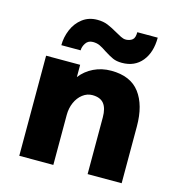

<svg xmlns="http://www.w3.org/2000/svg" viewBox="-98 -731 758 817"><g transform="rotate(15 280.5 -322.5)"><path d="M60 -441H210V-387Q233 -417 268 -434Q303 -451 345 -451Q430 -451 470.5 -397.5Q511 -344 511 -250V0H361V-250Q361 -290 345 -310Q329 -330 294 -330Q271 -330 251.5 -315Q232 -300 221 -275Q210 -250 210 -220V0H60ZM300 -524Q281 -537 268 -543Q255 -549 238 -549Q217 -549 206.5 -533Q196 -517 196 -501H111Q111 -536 125 -569.5Q139 -603 166.5 -624Q194 -645 232 -645Q258 -645 277.5 -637Q297 -629 323 -614Q335 -607 347 -601Q359 -595 368 -595Q370 -595 372 -595Q388 -596 398.5 -604.5Q409 -613 409 -638H499Q499 -573 467 -534Q435 -495 379 -495Q355 -495 338.5 -502.5Q322 -510 300 -524Z"/></g></svg>

Font: Teachers[wght]
Style: Regular
Weight: 400
Designer: Alfredo Marco Pradil & Chank Diesel
Version: Version 1.000;Glyphs 3.1.2 (3151)